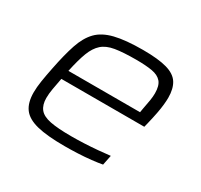

<svg xmlns="http://www.w3.org/2000/svg" viewBox="-117 -667 861 824"><g transform="rotate(30 313.5 -255.0)"><path d="M287 8Q201 8 151 -4.5Q101 -17 79.5 -46Q58 -75 58 -126Q58 -151 63 -183Q68 -215 76 -254Q91 -330 108 -381Q125 -432 154 -462Q183 -492 235.5 -505Q288 -518 374 -518Q449 -518 492 -506Q535 -494 552.5 -466.5Q570 -439 570 -394Q570 -380 568 -360Q566 -340 561 -314Q556 -288 548 -255L543 -235H132Q126 -204 121.5 -178.5Q117 -153 117 -132Q117 -98 133 -78Q149 -58 187 -50.5Q225 -43 291 -43Q321 -43 355 -44.5Q389 -46 422.5 -49Q456 -52 481 -55L471 -6Q450 -2 418.5 1.5Q387 5 353 6.5Q319 8 287 8ZM141 -280H496L499 -298Q505 -328 508 -347Q511 -366 511 -382Q511 -420 495.5 -438Q480 -456 449 -461.5Q418 -467 369 -467Q305 -467 266 -460.5Q227 -454 204.5 -434Q182 -414 168 -377.5Q154 -341 141 -280Z"/></g></svg>

Font: Saira Expanded Light
Style: Italic
Weight: 300
Width: 7
Italic angle: -12°
Designer: Hector Gatti with collaboration of the Omnibus-Type team
Foundry: Omnibus-Type
Version: Version 1.101